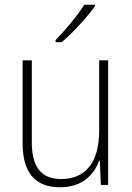

<svg xmlns="http://www.w3.org/2000/svg" viewBox="-20 -785 562 815"><path d="M383 -758V-765H338C309 -719 259 -659 216 -615V-606H242C290 -646 350 -713 383 -758ZM439 -529H401V-232C401 -91 340 -25 239 -25C158 -25 115 -73 115 -182V-529H76V-176C76 -53 129 10 235 10C330 10 379 -44 401 -103H404L408 0H439Z"/></svg>

Font: Noto Sans Lao UI SemCond ExtLt
Style: Regular
Weight: 200
Width: 4
Designer: Monotype Design Team
Foundry: Monotype Imaging Inc.
Version: Version 2.000